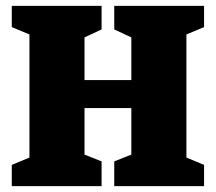

<svg xmlns="http://www.w3.org/2000/svg" viewBox="-20 -632 733 652"><path d="M20 -72 80 -97V-515L20 -540V-612H325V-532L267 -505V-360H426V-505L368 -532V-612H673V-540L613 -515V-97L673 -72V0H368V-84L426 -107V-265H267V-107L325 -84V0H20Z"/></svg>

Font: Grenze Black
Style: Regular
Weight: 900
Designer: Renata Polastri
Foundry: Omnibus-Type
Version: Version 1.002; ttfautohint (v1.8)